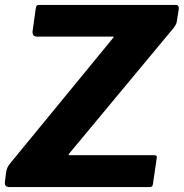

<svg xmlns="http://www.w3.org/2000/svg" viewBox="-20 -762 748 782"><path d="M21 0Q9 0 4 -4.5Q-1 -9 0 -21L5 -61Q7 -72 10.5 -80Q14 -88 25 -101L437 -603Q443 -610 443.5 -611.5Q444 -613 436 -613H130Q110 -613 113 -637L126 -730Q128 -738 130.5 -740Q133 -742 139 -742H696Q710 -742 708 -724L701 -680Q700 -671 697.5 -665Q695 -659 687 -648L263 -138Q255 -130 265 -130H605Q614 -130 617 -127.5Q620 -125 618 -116L603 -13Q602 -6 599 -3Q596 0 586 0H21Z"/></svg>

Font: Libre Franklin Thin
Style: Bold Italic
Weight: 700
Italic angle: -8°
Version: Version 3.000